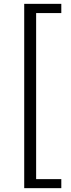

<svg xmlns="http://www.w3.org/2000/svg" viewBox="-20 -810 371 999"><path d="M106 169H299V122H168V-742H299V-790H106Z"/></svg>

Font: Noto Sans HK DemiLight
Style: Regular
Weight: 350
Designer: Ryoko NISHIZUKA 西塚涼子 (kana, bopomofo & ideographs); Paul D. Hunt (Latin, Greek & Cyrillic); Sandoll Communications 산돌커뮤니
Foundry: Adobe
Version: Version 2.004;hotconv 1.0.118;makeotfexe 2.5.65603